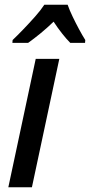

<svg xmlns="http://www.w3.org/2000/svg" viewBox="-20 -786 378 806"><path d="M15 0 130 -539H229L114 0ZM33 -618Q53 -637 78 -663Q103 -689 127 -716Q151 -743 166 -766H264Q272 -743 285 -716Q298 -689 312 -663Q326 -637 338 -618L337 -606H275Q259 -622 240.5 -645.5Q222 -669 205 -695Q177 -668 149.5 -645.5Q122 -623 98 -606H32Z"/></svg>

Font: Noto Sans SemiCondensed Medium
Style: Italic
Weight: 500
Width: 4
Italic angle: -12°
Designer: Monotype Design Team
Foundry: Monotype Imaging Inc.
Version: Version 2.013; ttfautohint (v1.8.4.7-5d5b)